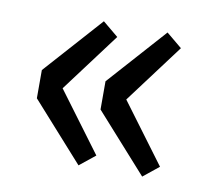

<svg xmlns="http://www.w3.org/2000/svg" viewBox="-53 -500 549 496"><g transform="rotate(10 222.0 -252.0)"><path d="M46 -63ZM46 -215V-289L182 -441L223 -407L107 -252L223 -96L182 -63ZM213 -215V-289L349 -441L390 -407L274 -252L390 -96L349 -63Z"/></g></svg>

Font: Assistant SemiBold
Style: Regular
Weight: 600
Designer: Hebrew By Ben Nathan, Latin by Paul Hunt
Version: Version 2.001; ttfautohint (v1.6)